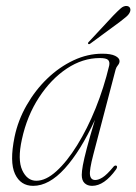

<svg xmlns="http://www.w3.org/2000/svg" viewBox="-20 -612 455 640"><path d="M291 -96.5Q277.5 -45 280 -28.5Q282.5 -12 297.5 -12Q308.5 -12 322.2 -20.8Q336 -29.5 356.5 -54Q362.5 -62.5 368.5 -59.5Q372.5 -56 367 -47.5Q327.5 7.5 287 7.5Q271.5 7.5 262 -1.5Q252.5 -10.5 252.5 -29Q252.5 -40.5 256.2 -61.2Q260 -82 269.5 -118.2Q279 -154.5 296.5 -212.5Q248.5 -108.5 196 -50.5Q143.5 7.5 90.5 7.5Q48.5 7.5 30 -32.2Q11.5 -72 28.5 -155.5Q40 -211 68.8 -261.2Q97.5 -311.5 137.5 -350Q177.5 -388.5 224.8 -410.8Q272 -433 321 -433Q349.5 -433 364 -425.8Q378.5 -418.5 378.5 -408.5Q378.5 -401 373 -394.5Q367.5 -388 365.5 -380.5ZM53 -147.5Q38 -79.5 54.2 -44.5Q70.5 -9.5 101 -9.5Q133 -9.5 168.2 -41.5Q203.5 -73.5 237.2 -128Q271 -182.5 298.8 -251.2Q326.5 -320 344 -393.5Q346.5 -406.5 340 -412.5Q333.5 -418.5 312.5 -418.5Q255.5 -418.5 202.8 -383.5Q150 -348.5 110 -287.2Q70 -226 53 -147.5ZM357.5 -560Q372.5 -575.5 382.5 -584.2Q392.5 -593 403 -592Q410.5 -591 413.2 -585.5Q416 -580 413.5 -573Q410.5 -564.5 401.2 -556.5Q392 -548.5 380 -539.5L281.5 -467Q276.5 -463 274 -466Q271.5 -468.5 277.5 -474Z"/></svg>

Font: Fraunces 144pt Soft Thin
Style: Italic
Weight: 100
Italic angle: -16°
Version: Version 1.000;[0bf87f6ff]